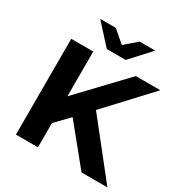

<svg xmlns="http://www.w3.org/2000/svg" viewBox="-188 -974 1068 1118"><g transform="rotate(30 345.5 -414.5)"><path d="M311 -253 224 -163V0H76V-644H224V-343L510 -644H675L408 -357L691 0H517ZM534 -829 412 -696H285L164 -829H269L349 -760L429 -829Z"/></g></svg>

Font: Montserrat Ace
Style: Bold
Weight: 700
Designer: Julieta Ulanovsky
Foundry: Julieta Ulanovsky
Version: Version 1